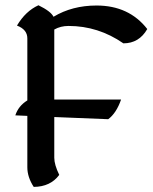

<svg xmlns="http://www.w3.org/2000/svg" viewBox="-20 -693 583 734"><path d="M184.6 -628.9Q255.9 -671.9 349.1 -671.9Q473.1 -671.9 543 -582Q511.7 -527.3 451.7 -527.3Q355.5 -593.8 242.2 -593.8Q211.4 -593.8 187.5 -580.1V-312.5H442.9Q424.8 -260.3 393.6 -237.3L187.5 -245.6V-89.8Q187.5 -63.5 206.5 -24.4Q172.9 21 108.9 21.5Q84.5 -16.1 84.5 -53.2V-250L38.6 -252Q50.3 -288.1 84.5 -309.1V-546.4Q84.5 -580.1 44.9 -595.2Q77.6 -650.4 127 -672.9Q174.3 -649.9 184.6 -628.9Z"/></svg>

Font: Balgruf
Style: Regular
Weight: 500
Designer: Paul James MIller
Foundry: High-Logic / Made with FontCreator
Version: Version 1.201;March 28, 2021;FontCreator 13.0.0.2683 64-bit